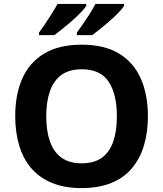

<svg xmlns="http://www.w3.org/2000/svg" viewBox="-20 -954 836 984"><path d="M738 -358Q738 -275 717.5 -207.5Q697 -140 655.5 -91Q614 -42 549.5 -16Q485 10 398 10Q311 10 246.5 -16.5Q182 -43 140.5 -91.5Q99 -140 78.5 -208Q58 -276 58 -359Q58 -470 94.5 -552Q131 -634 206.5 -679.5Q282 -725 399 -725Q515 -725 590 -679.5Q665 -634 701.5 -551.5Q738 -469 738 -358ZM217 -358Q217 -283 236 -229Q255 -175 295 -146Q335 -117 398 -117Q463 -117 502.5 -146Q542 -175 560.5 -229Q579 -283 579 -358Q579 -471 537 -535Q495 -599 399 -599Q335 -599 295 -570Q255 -541 236 -487Q217 -433 217 -358ZM616 -924Q608 -911 589 -891Q570 -871 545 -849Q520 -827 495.5 -807.5Q471 -788 453 -774H374V-787Q388 -806 406 -832Q424 -858 441 -885Q458 -912 469 -934H616ZM422 -924Q414 -911 395 -891Q376 -871 351 -849Q326 -827 301.5 -807.5Q277 -788 259 -774H180V-787Q194 -806 211.5 -832Q229 -858 246 -885Q263 -912 275 -934H422Z"/></svg>

Font: Noto Sans Armenian
Style: Regular
Weight: 400
Designer: Monotype Design Team
Foundry: Monotype Imaging Inc.
Version: Version 2.007